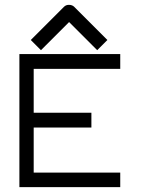

<svg xmlns="http://www.w3.org/2000/svg" viewBox="-20 -821 580 792"><path d="M60 -598H476V-537H119V-356H357V-295H119V-109H476V-49H60ZM128 -635 107 -656 244 -793Q252 -801 264 -801Q278 -801 286 -793L423 -656L402 -635L381 -614L265 -730L149 -614Z"/></svg>

Font: 3270 Nerd Font Mono
Style: Regular
Weight: 400
Monospace: yes
Version: Version 3.0.1;Nerd Fonts 3.0.0